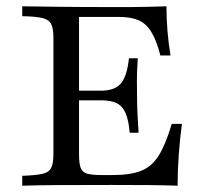

<svg xmlns="http://www.w3.org/2000/svg" viewBox="-20 -591 668 611"><path d="M50.8 0V-31.5Q94.4 -33.1 115.3 -37.9Q136.3 -42.7 143.1 -57.3Q150 -71.8 150 -100.8V-470.2Q150 -500 143.1 -514.1Q136.3 -528.2 115.3 -533.5Q94.4 -538.7 50.8 -539.5V-571Q95.2 -570.2 167.3 -569.4Q239.5 -568.5 335.5 -568.5Q363.7 -568.5 394.4 -568.5Q425 -568.5 454.8 -569.4Q484.7 -570.2 509.7 -571Q509.7 -532.3 512.9 -493.1Q516.1 -454 522.6 -414.5H490.3Q478.2 -462.1 461.7 -489.1Q445.2 -516.1 421 -526.6Q396.8 -537.1 358.9 -537.1H231.5V-99.2Q231.5 -71 236.7 -56.9Q241.9 -42.7 257.7 -38.3Q273.4 -33.9 304.8 -33.9H338.7Q394.4 -33.9 428.6 -47.2Q462.9 -60.5 485.1 -96Q507.3 -131.5 526.6 -196.8H558.9Q552.4 -146.8 548.8 -98.4Q545.2 -50 545.2 0Q505.6 -1.6 454 -2Q402.4 -2.4 334.7 -2.4Q239.5 -2.4 167.7 -2Q96 -1.6 50.8 0ZM204 -271.8V-302.4H359.7V-271.8ZM392.7 -168.5Q389.5 -208.1 379.8 -230.6Q370.2 -253.2 351.6 -262.5Q333.1 -271.8 300.8 -271.8V-302.4Q346 -302.4 365.3 -326.2Q384.7 -350 390.3 -405.6H418.5Q415.3 -358.1 415.7 -333.1Q416.1 -308.1 416.1 -287.1Q416.1 -270.2 416.5 -254.4Q416.9 -238.7 418.1 -218.1Q419.4 -197.6 421 -168.5Z"/></svg>

Font: Playfair 12pt
Style: Regular
Weight: 400
Designer: Claus Eggers Sørensen
Foundry: Claus Eggers Sørensen
Version: Version 2.000;gftools[0.9.28]